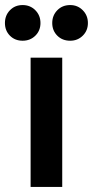

<svg xmlns="http://www.w3.org/2000/svg" viewBox="-42 -739 368 759"><path d="M79 0V-511H204V0ZM235.5 -578Q204.5 -578 184.5 -598Q164.5 -618 164.5 -648Q164.5 -678 184.5 -698.5Q204.5 -719 235.5 -719Q265 -719 285.2 -698.5Q305.5 -678 305.5 -648Q305.5 -618 285.2 -598Q265 -578 235.5 -578ZM47.5 -578Q17 -578 -2.8 -598Q-22.5 -618 -22.5 -648Q-22.5 -678 -2.8 -698.5Q17 -719 47.5 -719Q77.5 -719 97.8 -698.5Q118 -678 118 -648Q118 -618 97.8 -598Q77.5 -578 47.5 -578Z"/></svg>

Font: Overpass
Style: Bold
Weight: 700
Designer: Delve Withrington, Dave Bailey, Thomas Jockin
Foundry: Delve Fonts LLC
Version: Version 4.000; ttfautohint (v1.8.3)